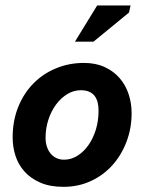

<svg xmlns="http://www.w3.org/2000/svg" viewBox="-20 -687 540 718"><path d="M27.3 -172.4Q27.3 -235.4 48.1 -286.9Q68.8 -338.4 105 -375Q141.1 -411.6 189.7 -431.6Q238.3 -451.7 293.9 -451.7Q337.9 -451.7 371.3 -436.3Q404.8 -420.9 427.2 -395Q449.7 -369.1 460.9 -335.2Q472.2 -301.3 472.2 -264.2Q472.2 -207 453.1 -157Q434.1 -106.9 400.4 -69.3Q366.7 -31.7 319.8 -10Q272.9 11.7 217.3 11.7Q166.5 11.7 130.4 -4.2Q94.2 -20 71.3 -45.9Q48.3 -71.8 37.8 -104.7Q27.3 -137.7 27.3 -172.4ZM150.4 -171.9Q150.4 -153.3 155.5 -138.2Q160.6 -123 169.7 -112.3Q178.7 -101.6 191.4 -95.7Q204.1 -89.8 219.2 -89.8Q246.1 -89.8 269.5 -104.5Q293 -119.1 310.5 -144Q328.1 -168.9 338.4 -202.1Q348.6 -235.4 348.6 -272.9Q348.6 -289.6 345.2 -303.7Q341.8 -317.9 334 -328.1Q326.2 -338.4 313.5 -344Q300.8 -349.6 282.7 -349.6Q255.4 -349.6 231.4 -335Q207.5 -320.3 189.5 -295.9Q171.4 -271.5 160.9 -239.3Q150.4 -207 150.4 -171.9ZM343.3 -666.5H468.3L462.4 -640.1L329.6 -531.2H260.3Z"/></svg>

Font: PT Astra Sans
Style: Bold Italic
Weight: 700
Italic angle: -16°
Designer: A.Korolkova, I. Chaeva
Foundry: ParaType Ltd
Version: Version 1.002W